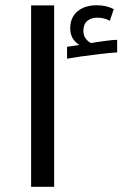

<svg xmlns="http://www.w3.org/2000/svg" viewBox="-20 -721 472 741"><path d="M100.1 -700.2H189V0H100.1ZM238.8 -540.5 286.1 -547.4Q251 -570.3 251 -610.8Q251 -653.8 279.1 -677.2Q307.1 -700.7 353 -700.7Q392.1 -700.7 418.9 -685.5L403.8 -640.6Q383.8 -652.8 354 -652.8Q332 -652.8 316.9 -640.4Q301.8 -627.9 301.8 -601.6Q301.8 -584.5 310.5 -572.5Q319.3 -560.5 332 -554.7Q341.8 -557.1 379.9 -562.3Q418 -567.4 432.1 -567.4V-518.6Q424.3 -518.6 396.7 -515.9Q369.1 -513.2 294.9 -503.4L238.8 -494.6Z"/></svg>

Font: Droid Arabic Kufi
Style: Regular
Weight: 400
Designer: Pascal Zoghbi
Foundry: Irfont.ir
Version: Version 1.00 February 28, 2013, initial release